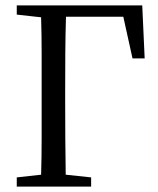

<svg xmlns="http://www.w3.org/2000/svg" viewBox="-20 -690 584 710"><path d="M42 -636V-670H506L515 -474H470L436 -628H224Q222 -564 221.5 -495.5Q221 -427 221 -359V-311Q221 -245 221.5 -176.5Q222 -108 223 -44L317 -34V0H42V-34L132 -44Q134 -107 134 -175.5Q134 -244 134 -311V-359Q134 -425 134 -493.5Q134 -562 132 -626Z"/></svg>

Font: Source Serif 4 Subhead
Style: Regular
Weight: 400
Designer: Frank Grießhammer
Foundry: Adobe Systems Incorporated
Version: Version 4.004;hotconv 1.0.117;makeotfexe 2.5.65602